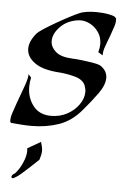

<svg xmlns="http://www.w3.org/2000/svg" viewBox="-64 -508 491 753"><g transform="rotate(5 181.0 -132.0)"><path d="M70 -4Q51 -4 30.5 -5.5Q10 -7 -11 -9L-14 -13Q-16 -26 -9.5 -46.5Q-3 -67 5 -89Q8 -97 14 -113.5Q20 -130 26 -146.5Q32 -163 34 -169Q37 -179 39 -187Q41 -195 41 -205L52 -193Q50 -184 49 -174.5Q48 -165 48 -156Q48 -113 72.5 -81.5Q97 -50 143 -50Q178 -50 206.5 -65.5Q235 -81 252 -105.5Q269 -130 269 -155Q269 -167 264 -180Q255 -203 221.5 -212Q188 -221 153 -223Q92 -228 61.5 -251Q31 -274 31 -305Q31 -333 56 -364Q63 -373 84 -386.5Q105 -400 131 -415Q157 -430 181 -442.5Q205 -455 217 -460Q230 -466 247.5 -468.5Q265 -471 284 -471Q311 -471 334 -466.5Q357 -462 360 -457L364 -453Q366 -440 360.5 -422.5Q355 -405 347 -383Q343 -372 338.5 -361Q334 -350 331 -340Q324 -323 324 -304L306 -315Q311 -333 311 -346Q311 -374 297 -394Q283 -414 262 -424.5Q241 -435 220 -433Q175 -428 147.5 -400Q120 -372 120 -343Q120 -320 140.5 -301.5Q161 -283 207 -281Q219 -281 244 -278Q269 -275 292 -271Q315 -267 322 -261Q346 -243 346 -217Q346 -189 321.5 -155Q297 -121 267 -86Q227 -38 177 -21Q127 -4 70 -4ZM14 207Q9 205 9 201Q11 192 22 187Q40 167 51 141Q62 115 62 97Q62 88 61 85L113 55Q116 65 118 73.5Q120 82 120 90Q120 98 118 106.5Q116 115 113 125Q113 125 102.5 135Q92 145 77 159Q62 173 47.5 185.5Q33 198 25 202Q17 207 14 207Z"/></g></svg>

Font: Kings
Style: Regular
Weight: 400
Designer: Robert E. Leuschke
Foundry: Robert E. Leuschke
Version: Version 1.010; ttfautohint (v1.8.3)